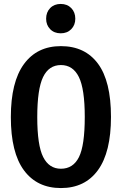

<svg xmlns="http://www.w3.org/2000/svg" viewBox="-20 -939 618 974"><path d="M543 -346Q543 -167 477 -76Q411 15 289 15Q168 15 101.5 -75Q35 -165 35 -345Q35 -523 101.5 -614Q168 -705 289 -705Q411 -705 477 -616Q543 -527 543 -346ZM169 -345Q169 -202 199 -142.5Q229 -83 289 -83Q351 -83 380.5 -142Q410 -201 410 -346Q410 -488 380 -548.5Q350 -609 289 -609Q228 -609 198.5 -548Q169 -487 169 -345ZM362 -844Q362 -812 341.5 -791Q321 -770 288 -770Q255 -770 234.5 -791Q214 -812 214 -844Q214 -877 234.5 -898Q255 -919 288 -919Q321 -919 341.5 -898Q362 -877 362 -844Z"/></svg>

Font: Fira Sans Extra Condensed Medium
Style: Regular
Weight: 500
Width: 1
Designer: Carrois Corporate & Edenspiekermann AG
Foundry: Carrois Corporate GbR & Edenspiekermann AG
Version: Version 4.203